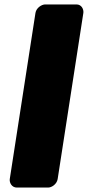

<svg xmlns="http://www.w3.org/2000/svg" viewBox="-20 -808 396 866"><path d="M197 38C213 38 236 23 240 0L356 -750C358 -766 348 -788 325 -788H184C168 -788 144 -773 140 -750L24 0C22 16 33 38 56 38Z"/></svg>

Font: Asimov Print
Style: EIt
Weight: 500
Designer: Google
Version: Version 2.000980; 2014